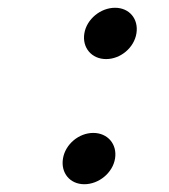

<svg xmlns="http://www.w3.org/2000/svg" viewBox="-20 -469 435 494"><path d="M197 -383C191 -346 216 -317 253 -317C290 -317 325 -346 331 -383C337 -420 313 -449 276 -449C239 -449 203 -420 197 -383ZM142 -61C136 -24 160 5 197 5C234 5 270 -24 276 -61C282 -98 257 -127 220 -127C183 -127 148 -98 142 -61Z"/></svg>

Font: Charger Monospace
Style: Regular
Weight: 400
Designer: Jasper
Foundry: Cannot Into Space Fonts
Version: Version 0.980